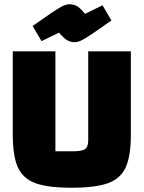

<svg xmlns="http://www.w3.org/2000/svg" viewBox="-20 -866 674 901"><path d="M40 0ZM40 -234V-625H240V-156H320Q365 -156 379.5 -166.5Q394 -177 394 -209V-625H594V-234Q594 -134 570 -81Q546 -28 487 -6.5Q428 15 316 15Q204 15 146 -6.5Q88 -28 64 -80.5Q40 -133 40 -234ZM257 -713 175 -673 133 -744Q188 -783 224.5 -807.5Q261 -832 277 -839Q293 -846 306 -846Q327 -846 342.5 -836.5Q358 -827 379 -801L461 -841L503 -770Q448 -731 411.5 -706.5Q375 -682 359 -675Q343 -668 330 -668Q310 -668 294 -678Q278 -688 257 -713Z"/></svg>

Font: Changa Black
Style: Regular
Weight: 900
Designer: Eduardo Rodriguez Tunni
Foundry: Eduardo Rodriguez Tunni
Version: Version 2.001; ttfautohint (v1.5.10-5e6f)